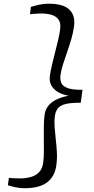

<svg xmlns="http://www.w3.org/2000/svg" viewBox="-20 -862 508 1038"><path d="M242 -842Q322 -842 355.2 -810Q388.5 -778 380 -718Q375 -683 364.8 -648.2Q354.5 -613.5 342.8 -580Q331 -546.5 321 -515.2Q311 -484 307 -455.5Q304 -431.5 311.5 -413.5Q319 -395.5 345.8 -385.8Q372.5 -376 426 -376.5L416.5 -306.5Q363 -307 334 -299.5Q305 -292 292.8 -276.2Q280.5 -260.5 277 -236.5Q273 -208 275.2 -175.8Q277.5 -143.5 281.5 -109Q285.5 -74.5 287.5 -39Q289.5 -3.5 284.5 31.5Q276.5 92 234.8 123.8Q193 155.5 112.5 155.5Q88.5 155.5 67.8 151.2Q47 147 22.5 139.5L28 99.5Q31.5 100.5 45.2 101.2Q59 102 72.8 102.2Q86.5 102.5 89.5 102.5Q118 102.5 144.8 95.5Q171.5 88.5 190.2 70Q209 51.5 213.5 17.5Q217 -7 217.2 -40Q217.5 -73 217 -109.2Q216.5 -145.5 217 -180Q217.5 -214.5 221 -241.5Q225.5 -273.5 245 -294.5Q264.5 -315.5 293 -327.5Q321.5 -339.5 351.5 -344.5Q322.5 -349 297.8 -362Q273 -375 259.2 -397.2Q245.5 -419.5 249.5 -451.5Q253.5 -478.5 261.2 -511.8Q269 -545 278 -579.8Q287 -614.5 294.5 -646.5Q302 -678.5 305 -703Q310 -738 296.2 -756.5Q282.5 -775 258 -782Q233.5 -789 204.5 -789Q200.5 -789 186.5 -788.5Q172.5 -788 159 -787Q145.5 -786 142 -785L147 -825Q173.5 -832.5 195.5 -837.2Q217.5 -842 242 -842Z"/></svg>

Font: Merriweather 7pt Light
Style: Italic
Weight: 300
Italic angle: -7.8°
Designer: Eben Sorkin
Foundry: Eben Sorkin
Version: Version 2.200;gftools[0.9.31]